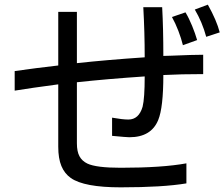

<svg xmlns="http://www.w3.org/2000/svg" viewBox="-20 -719 963 824"><path d="M865 -561Q848 -624 816 -678L872 -699Q910 -631 923 -580ZM780 68Q679 85 498 85Q341 85 284 45Q257 26 243.5 -6.5Q230 -39 230 -89V-357Q110 -341 43 -330V-414Q134 -427 230 -438V-668H310V-448Q438 -462 601 -473Q601 -580 595 -688H676Q681 -596 681 -479L716 -480Q808 -484 852 -484V-401Q758 -401 681 -397Q681 -257 659 -204Q629 -130 535 -130Q523 -130 461 -136V-214Q506 -206 531 -206Q576 -206 592 -261Q601 -297 601 -391Q438 -380 310 -366V-104Q310 -69 321 -48.5Q332 -28 355 -17Q393 1 498 1Q676 1 780 -18ZM765 -525Q758 -554 745.5 -586.5Q733 -619 718 -646L776 -666Q791 -641 804.5 -608Q818 -575 826 -547Z"/></svg>

Font: LINE Seed Sans KR Regular
Style: Regular
Weight: 400
Designer: LINE VX Design & Sandoll Inc & Dalton Maag Ltd
Foundry: Sandoll Inc.
Version: Version 1.000